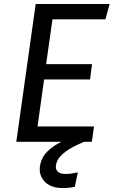

<svg xmlns="http://www.w3.org/2000/svg" viewBox="-20 -709 569 960"><path d="M158.5 -689.1H528.2L507 -612.4H242.4L210.6 -388.3H440.2L430.2 -311.7H200.5L167.6 -76.7H450.2L439.1 0H61.5ZM387 -35.3 401.1 0Q338.2 25.9 308.2 48.9Q278.2 71.9 268.7 90.9Q259.2 109.8 259.2 125.8Q259.2 141.8 271.7 151.3Q284.2 160.8 306.2 160.8Q323.2 160.8 337.2 158.8Q351.2 156.8 369.2 152.8L354.1 225.2Q339.1 228.2 325 229.7Q311 231.2 293 231.2Q238.9 231.2 208.8 204.2Q178.7 177.2 178.7 137.1Q178.7 106.9 195.3 76.3Q211.9 45.8 256.9 16.8Q302 -12.3 387 -35.3Z"/></svg>

Font: Fira Sans Variable
Style: Italic
Weight: 397
Italic angle: -8°
Designer: Carrois Corporate & Edenspiekermann AG
Foundry: Carrois Corporate GbR & Edenspiekermann AG
Version: Version 4.202